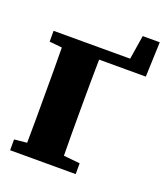

<svg xmlns="http://www.w3.org/2000/svg" viewBox="-142 -884 864 985"><g transform="rotate(20 290.0 -391.5)"><path d="M28 0V-59L97 -66Q98 -126 98 -187.5Q98 -249 98 -310V-342Q98 -403 98 -464Q98 -525 97 -586L28 -593V-652H446L467 -783H560L553 -593H298Q297 -532 296.5 -469Q296 -406 296 -342V-311Q296 -250 296 -189.5Q296 -129 297 -68L386 -59V0Z"/></g></svg>

Font: Source Serif 4 Black
Style: Regular
Weight: 900
Designer: Frank Grießhammer
Foundry: Adobe
Version: Version 4.005;hotconv 1.1.0;makeotfexe 2.6.0